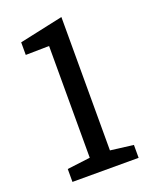

<svg xmlns="http://www.w3.org/2000/svg" viewBox="-135 -786 682 860"><g transform="rotate(-20 206.0 -355.5)"><path d="M59.1 0V-61.5L168.9 -75.2V-607.9L57.1 -606V-666L265.1 -710.9V-75.2L374.5 -61.5V0Z"/></g></svg>

Font: Hanuman
Style: Regular
Weight: 400
Designer: Danh Hong
Foundry: Danh Hong
Version: Version 9.000